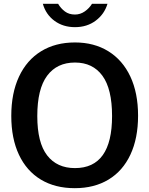

<svg xmlns="http://www.w3.org/2000/svg" viewBox="-20 -974 781 1004"><path d="M193.5 -35C243.2 -5 302.3 10 371 10C439 10 497.8 -5 547.5 -35C597.2 -65 635.3 -108.5 662 -165.5C688.7 -222.5 702 -290.3 702 -369C702 -448.3 688.5 -516.7 661.5 -574C634.5 -631.3 596.2 -675.3 546.5 -706C496.8 -736.7 438.7 -752 372 -752C304 -752 245 -736.7 195 -706C145 -675.3 106.5 -631.2 79.5 -573.5C52.5 -515.8 39 -447.3 39 -368C39 -289.3 52.3 -221.7 79 -165C105.7 -108.3 143.8 -65 193.5 -35ZM566 -367C566 -185.7 501.3 -95 372 -95C309.3 -95 260.8 -117.2 226.5 -161.5C192.2 -205.8 175 -274.3 175 -367C175 -461.7 192.2 -532 226.5 -578C260.8 -624 309.3 -647 372 -647C434 -647 481.8 -624 515.5 -578C549.2 -532 566 -461.7 566 -367ZM480.5 -866C510.8 -888.7 531.3 -918 542 -954H461C451.7 -938.7 439.2 -925.5 423.5 -914.5C407.8 -903.5 390.7 -898 372 -898C351.3 -898 333.8 -903.3 319.5 -914C305.2 -924.7 293.3 -938 284 -954H204C214.7 -916.7 235 -887 265 -865C295 -843 330.7 -832 372 -832C414 -832 450.2 -843.3 480.5 -866Z"/></svg>

Font: Morrison SemiBold
Style: Regular
Weight: 600
Designer: Pablo Impallari, Rodrigo Fuenzalida (Modified by Dan O. Williams)
Version: Version 0.030; ttfautohint (v1.8.1)